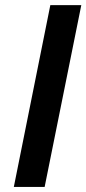

<svg xmlns="http://www.w3.org/2000/svg" viewBox="-20 -740 342 760"><path d="M179.2 -719.7H301.8L156.7 0H34.7Z"/></svg>

Font: Reddit Sans Vanilla SemiBold
Style: Italic
Weight: 600
Italic angle: -11.25°
Designer: Stephen Hutchings
Version: Version 1.013